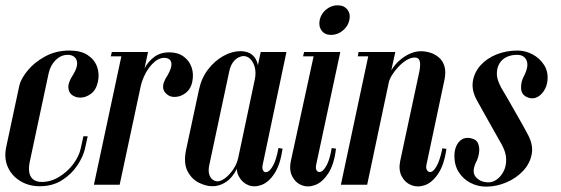

<svg xmlns="http://www.w3.org/2000/svg" viewBox="-29 -689 2092 716"><path d="M43 -369.5Q48.8 -395 73.9 -425.8Q99 -456.5 139.2 -478.5Q179.5 -500.5 229.8 -500.5Q272.8 -500.5 298.1 -483.5Q323.5 -466.5 333 -440.2Q342.5 -414 336.2 -384.5Q329.8 -353.8 310.4 -339.4Q291 -325 270.8 -325Q253.2 -325 240 -334.5Q226.8 -344 225.9 -363Q225 -382 243.5 -410.2Q258 -433.8 258.6 -450.2Q259.2 -466.8 249.6 -475.6Q240 -484.5 223.5 -484.5Q198.5 -484.5 178.9 -465.2Q159.2 -446 152.5 -416.2L81.5 -83.5Q76.8 -59 81 -42.5Q85.2 -26 97.2 -18.2Q109.2 -10.5 126.5 -10.5Q160.5 -10.5 191.6 -29.5Q222.8 -48.5 244.4 -77.5Q266 -106.5 272.2 -136.2L282 -180.8H298L288 -135.2Q281.5 -105.5 259.5 -72.4Q237.5 -39.2 202.1 -16.9Q166.8 5.5 119.2 5.5Q78.5 5.5 46.8 -13.8Q15 -33 0.2 -65.9Q-14.5 -98.8 -6 -140Z M460.2 -240.5 488 -373.2Q494.5 -403.8 508.4 -431.1Q522.2 -458.5 545.4 -476.1Q568.5 -493.8 602.8 -493.8Q634.2 -493.8 655.6 -478.2Q677 -462.8 685.5 -437.9Q694 -413 688 -383.8Q682.8 -358.5 666.2 -344.6Q649.8 -330.8 631 -328.2Q612.2 -325.8 600.5 -332.5Q583.5 -343 580.4 -356Q577.2 -369 582.5 -382.9Q587.8 -396.8 596 -408.2Q611 -435 610.4 -449.8Q609.8 -464.5 599.2 -469.9Q588.8 -475.2 573.5 -472.2Q560.2 -469.2 548.1 -459.1Q536 -449 525.2 -434.1Q514.5 -419.2 506.8 -401.1Q499 -383 495 -365L467.8 -236.2ZM321.2 0 427 -495H523L417.2 0ZM384.2 -479 388 -495H437L443.2 -479Z M950.8 -75.5Q947.2 -60.5 952.8 -52.2Q958.2 -44 968.8 -48.4Q979.2 -52.8 990.4 -73.5Q1001.5 -94.2 1009.5 -137.2L1024.8 -134.5Q1016 -74.5 994.5 -41.9Q973 -9.2 946.4 0.6Q919.8 10.5 896.9 1.4Q874 -7.8 861.5 -31.5Q849 -55.2 857 -89.2L943.2 -495H1039.2ZM921.5 -394.2Q926.2 -418.2 921.2 -437.6Q916.2 -457 905 -468.5Q893.8 -480 878.5 -480Q871.5 -480 860.8 -475Q850 -470 840.1 -457Q830.2 -444 825.5 -421L751.5 -73.8Q747.2 -53.2 751 -39.9Q754.8 -26.5 763.5 -19.6Q772.2 -12.8 782 -12.8Q795 -12.8 811 -25Q827 -37.2 840.8 -57.4Q854.5 -77.5 859.8 -102ZM867 -98Q859.2 -64 843.5 -40.8Q827.8 -17.5 806.6 -6Q785.5 5.5 763 5.5Q738.8 5.5 712 -8Q685.2 -21.5 670 -51.4Q654.8 -81.2 665 -130.5L713 -354.5Q722.2 -398 746.9 -430.1Q771.5 -462.2 803.9 -480.2Q836.2 -498.2 867.2 -498.2Q895 -498.2 911.2 -484.8Q927.5 -471.2 932.2 -448.5Q937 -425.8 931.5 -396.2Z M1144 -495H1240L1150.2 -75.5Q1146.8 -60 1152.6 -52.2Q1158.5 -44.5 1168.9 -49.1Q1179.2 -53.8 1190.1 -74.6Q1201 -95.5 1208 -137L1224 -134.5Q1216.8 -74.8 1195 -42Q1173.2 -9.2 1146.6 0.8Q1120 10.8 1096.6 1.8Q1073.2 -7.2 1060.9 -31Q1048.5 -54.8 1055.8 -89.2ZM1101.2 -479 1105 -495H1154L1150.2 -479ZM1163.2 -614.5Q1168.2 -638 1187.4 -653.6Q1206.5 -669.2 1230 -669.2Q1253.8 -669.2 1266.2 -653.6Q1278.8 -638 1273.8 -614.5Q1269 -591 1249.2 -574.9Q1229.5 -558.8 1205.8 -558.8Q1182.2 -558.8 1170.4 -574.9Q1158.5 -591 1163.2 -614.5Z M1242.2 0 1344.2 -479H1305.2L1308.2 -495H1445.2L1430.2 -427Q1444 -449.5 1462.5 -465.1Q1481 -480.8 1501 -489.4Q1521 -498 1540.8 -498Q1556.8 -498 1574.6 -492.8Q1592.5 -487.5 1607.1 -475.2Q1621.8 -463 1628.1 -443Q1634.5 -423 1629 -393.8L1561.5 -75.5Q1558.2 -61.5 1564 -53.4Q1569.8 -45.2 1579.5 -48.2Q1589.2 -51.2 1600.4 -71.6Q1611.5 -92 1620.8 -136L1635.8 -133.8Q1627 -73.5 1604.8 -40.8Q1582.5 -8 1555.8 1.4Q1529 10.8 1505.1 1.4Q1481.2 -8 1468.9 -31.8Q1456.5 -55.5 1463.5 -89.2L1534.8 -422Q1540 -449.5 1536 -462Q1532 -474.5 1518 -474.5Q1502.5 -474.5 1486.5 -464.5Q1470.5 -454.5 1456.5 -439.6Q1442.5 -424.8 1432.6 -408.6Q1422.8 -392.5 1420.5 -379.8L1340.2 0Z M1931.8 -329Q1914.5 -339.2 1914.1 -361.8Q1913.8 -384.2 1924.2 -404Q1943.8 -441.2 1934.9 -462.9Q1926 -484.5 1899.5 -484.5Q1876.5 -484.5 1859.4 -476Q1842.2 -467.5 1833 -451.5Q1823.8 -435.5 1823.8 -413.5Q1823.8 -402.8 1827.6 -390.8Q1831.5 -378.8 1839.2 -363.5Q1851.8 -343 1865.5 -318.8Q1879.2 -294.5 1893 -270.5Q1906.8 -246.5 1918.4 -226Q1930 -205.5 1937.2 -191.5Q1960.5 -150.5 1954 -114.8Q1947.5 -79 1921.6 -51.6Q1895.8 -24.2 1858.9 -8.6Q1822 7 1783.8 7Q1752.8 7 1725.8 -6.9Q1698.8 -20.8 1682.1 -46.5Q1665.5 -72.2 1665.5 -107.5Q1665.5 -128.8 1672.9 -144.9Q1680.2 -161 1693.4 -169.1Q1706.5 -177.2 1724.2 -174Q1747.5 -170.2 1754 -153.4Q1760.5 -136.5 1757.1 -116.9Q1753.8 -97.2 1745.5 -82.5Q1729 -46.8 1746.2 -27.9Q1763.5 -9 1792.8 -9Q1809 -9 1824.1 -20Q1839.2 -31 1849.2 -50.5Q1859.2 -70 1858.6 -95.5Q1858 -121 1842 -150Q1836 -160.8 1823.4 -183Q1810.8 -205.2 1796.1 -231.4Q1781.5 -257.5 1768.4 -280.9Q1755.2 -304.2 1748.2 -317.2Q1729 -353.5 1734.5 -386.6Q1740 -419.8 1763.2 -445.6Q1786.5 -471.5 1822.6 -486Q1858.8 -500.5 1901 -500.5Q1929.8 -500.5 1956.5 -486.5Q1983.2 -472.5 1999.8 -447Q2016.2 -421.5 2012.5 -387.8Q2010.2 -366 1998.2 -348.4Q1986.2 -330.8 1969 -324.5Q1951.8 -318.2 1931.8 -329Z"/></svg>

Font: Emberly Black
Style: Italic
Weight: 900
Italic angle: -12°
Designer: Rajesh Rajput
Foundry: Rajesh Rajput
Version: Version 1.000